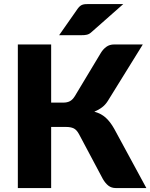

<svg xmlns="http://www.w3.org/2000/svg" viewBox="-20 -954 762 974"><path d="M722.5 0H568Q545.5 0 530 -12Q514.5 -24 501.5 -46.5L380.5 -274Q368.5 -296 353.5 -303Q338.5 -310 315.5 -310H239.5V0H70.5V-728.5H239.5V-433.5H301.5Q320.5 -433.5 334.2 -440.5Q348 -447.5 359.5 -466L491.5 -685.5Q503 -704.5 519.5 -716.5Q536 -728.5 559.5 -728.5H704.5L527 -442Q514.5 -422 497 -409Q479.5 -396 458.5 -387.5Q492 -378.5 515.5 -357.8Q539 -337 559.5 -300.5ZM605.5 -933.5 444 -791Q438 -785.5 432.5 -782.5Q427 -779.5 421 -778Q415 -776.5 408.2 -776Q401.5 -775.5 393 -775.5H280L374.5 -910.5Q380.5 -918.5 386.2 -923.2Q392 -928 398.8 -930.2Q405.5 -932.5 414.2 -933Q423 -933.5 434.5 -933.5Z"/></svg>

Font: Lato
Style: Regular
Weight: 900
Designer: Lukasz Dziedzic with Adam Twardoch and Botio Nikoltchev
Foundry: tyPoland Lukasz Dziedzic
Version: Version 2.010; 2014-09-01; http://www.latofonts.com/; ttfaut